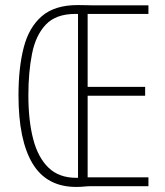

<svg xmlns="http://www.w3.org/2000/svg" viewBox="-20 -735 653 758"><path d="M287 -715Q308 -715 319.5 -714.5Q331 -714 344 -714H566V-680H326V-392H553V-357H326V-35H566V0H340Q327 0 312.5 1.5Q298 3 281 3Q164 3 108.5 -89.5Q53 -182 53 -359Q53 -467 73.5 -547Q94 -627 145 -671Q196 -715 287 -715ZM277 -680Q201 -680 161 -638Q121 -596 106.5 -523Q92 -450 92 -359Q92 -259 111 -186Q130 -113 171.5 -73Q213 -33 281 -33Q284 -33 285 -33Q286 -33 288 -33V-680Q284 -680 277 -680Z"/></svg>

Font: Noto Sans Devanagari ExtraCondensed ExtraLight
Style: Regular
Weight: 200
Width: 2
Designer: Jelle Bosma - Monotype Design Team
Foundry: Monotype Imaging Inc.
Version: Version 2.004; ttfautohint (v1.8.4.7-5d5b)